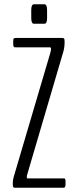

<svg xmlns="http://www.w3.org/2000/svg" viewBox="-20 -880 355 900"><path d="M139.2 -768.6Q126.5 -768.6 126.5 -795.4V-833Q126.5 -859.9 139.2 -859.9H188Q200.7 -859.9 200.7 -833V-795.4Q200.7 -768.6 188 -768.6ZM50.8 0Q44.9 0 42.5 -2.4Q40 -4.9 40 -15.1V-25.4Q40 -35.6 44.4 -51.3L216.8 -635.3Q219.2 -647.5 219.2 -648.9Q219.2 -658.2 213.9 -658.2H53.7Q49.3 -658.2 47.4 -658.7Q45.4 -659.2 43.7 -662.6Q42 -666 42 -673.3V-687Q42 -697.3 44.7 -699.7Q47.4 -702.1 53.7 -702.1H271.5Q277.3 -702.1 280 -699.7Q282.7 -697.3 282.7 -687V-678.7Q282.7 -657.7 276.4 -636.2L107.9 -63Q105.5 -55.7 105.5 -50.8Q105.5 -43.9 108.9 -43.9H275.9Q280.3 -43.9 282 -43.7Q283.7 -43.5 285.4 -40.3Q287.1 -37.1 287.1 -29.8V-15.1Q287.1 -8.3 285.4 -4.9Q283.7 -1.5 281.7 -0.7Q279.8 0 275.9 0Z"/></svg>

Font: BenchNine Light
Style: Regular
Weight: 300
Version: Version 1 ; ttfautohint (v0.92.18-e454-dirty) -l 8 -r 50 -G 